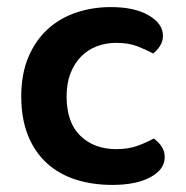

<svg xmlns="http://www.w3.org/2000/svg" viewBox="-20 -508 524 542"><path d="M308 -387Q278 -387 252.5 -377Q227 -367 208.5 -348Q190 -329 179 -301Q168 -273 168 -236Q168 -162 207 -124.5Q246 -87 308 -87Q343 -87 368.5 -96.5Q394 -106 414 -117Q428 -107 436.5 -94Q445 -81 445 -64Q445 -30 405 -8Q365 14 297 14Q240 14 192.5 -1.5Q145 -17 111 -48.5Q77 -80 58.5 -127Q40 -174 40 -236Q40 -299 60 -346.5Q80 -394 114.5 -425.5Q149 -457 195 -472.5Q241 -488 293 -488Q360 -488 400 -464.5Q440 -441 440 -407Q440 -391 431.5 -378Q423 -365 412 -357Q392 -368 367.5 -377.5Q343 -387 308 -387Z"/></svg>

Font: Baloo Tammudu 2 SemiBold
Style: Regular
Weight: 600
Designer: Maithili Shingre, Omkar Shende and Ek Type
Foundry: Ek Type
Version: Version 1.640;hotconv 1.0.111;makeotfexe 2.5.65597; ttfautoh